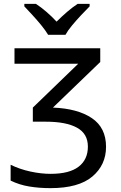

<svg xmlns="http://www.w3.org/2000/svg" viewBox="-20 -964 624 994"><path d="M499 -714V-643L254 -407Q382 -402 455.5 -352.5Q529 -303 529 -204Q529 -110 458 -50Q387 10 241 10Q183 10 131.5 1.5Q80 -7 35 -29V-111Q82 -88 137 -76Q192 -64 242 -64Q339 -64 387 -101Q435 -138 435 -205Q435 -272 378.5 -303Q322 -334 217 -334H150V-407L385 -634H55V-714ZM229 -784Q216 -806 194 -833Q172 -860 148 -886Q124 -912 106 -931V-944H166Q192 -927 220 -903Q248 -879 273 -852Q300 -879 328 -903Q356 -927 382 -944H444V-931Q425 -912 400.5 -886Q376 -860 353.5 -833Q331 -806 319 -784Z"/></svg>

Font: Noto Sans
Style: Regular
Weight: 400
Designer: Monotype Design Team
Foundry: Monotype Imaging Inc.
Version: Version 1.902